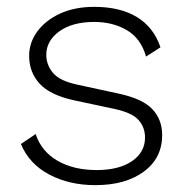

<svg xmlns="http://www.w3.org/2000/svg" viewBox="-20 -530 545 560"><path d="M258 10Q182 10 123.5 -21Q65 -52 41 -110L84 -139Q101 -88 148 -61Q195 -34 262 -34Q327 -34 365 -60Q403 -86 403 -129Q403 -158 384.5 -179.5Q366 -201 315 -212L198 -237Q127 -252 96 -285.5Q65 -319 65 -367Q65 -406 89 -438.5Q113 -471 155.5 -490.5Q198 -510 255 -510Q330 -510 379 -480.5Q428 -451 448 -392L406 -365Q391 -418 350 -442Q309 -466 255 -466Q191 -466 153 -438.5Q115 -411 115 -370Q115 -341 134.5 -317.5Q154 -294 206 -283L326 -257Q396 -242 424.5 -211.5Q453 -181 453 -136Q453 -69 399.5 -29.5Q346 10 258 10Z"/></svg>

Font: Work Sans Light
Style: Regular
Weight: 300
Designer: Wei Huang
Foundry: Wei Huang
Version: Version 2.012; ttfautohint (v1.8.3)